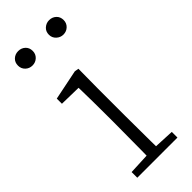

<svg xmlns="http://www.w3.org/2000/svg" viewBox="-234 -754 791 791"><g transform="rotate(-45 161.5 -358.0)"><path d="M66 -632Q48 -632 35.5 -644Q23 -656 23 -674Q23 -693 35.5 -704.5Q48 -716 66 -716Q84 -716 96.5 -704.5Q109 -693 109 -674Q109 -656 96.5 -644Q84 -632 66 -632ZM246 -632Q229 -632 216 -644Q203 -656 203 -674Q203 -693 216 -704.5Q229 -716 246 -716Q264 -716 276.5 -704.5Q289 -693 289 -674Q289 -656 276.5 -644Q264 -632 246 -632ZM44 0V-33L154 -38H172L278 -33V0ZM135 0Q136 -30 136 -67Q136 -104 136.5 -143Q137 -182 137 -215V-266Q137 -311 136.5 -352.5Q136 -394 135 -433L40 -435V-465L172 -492L190 -489L189 -375V-215Q189 -182 189.5 -143Q190 -104 190 -67Q190 -30 191 0Z"/></g></svg>

Font: Source Serif 4 Light
Style: Regular
Weight: 300
Designer: Frank Grießhammer
Foundry: Adobe Systems Incorporated
Version: Version 4.004;hotconv 1.0.116;makeotfexe 2.5.65601